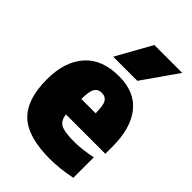

<svg xmlns="http://www.w3.org/2000/svg" viewBox="-239 -907 1018 1018"><g transform="rotate(45 270.0 -398.5)"><path d="M331.5 11Q168 11 95.8 -57.5Q23.5 -126 23.5 -277Q23.5 -409 89.8 -484Q156 -559 283 -559Q402 -559 462 -483Q522 -407 522 -270.5V-216.5H227Q231 -175.5 258.2 -160Q285.5 -144.5 359.5 -144.5Q391 -144.5 425 -148.8Q459 -153 492 -160V-6.5Q408.5 11 331.5 11ZM281 -432Q253 -432 240 -411.5Q227 -391 226.5 -332H334Q333.5 -391 321 -411.5Q308.5 -432 281 -432ZM187.5 -610 298 -808H507L368.5 -610Z"/></g></svg>

Font: Encode Sans SmCnd Black
Style: Regular
Weight: 900
Width: 4
Designer: Multiple Designers
Foundry: Impallari Type
Version: Version 3.002; ttfautohint (v1.8.3) -l 8 -r 50 -G 200 -x 14 